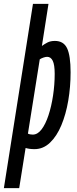

<svg xmlns="http://www.w3.org/2000/svg" viewBox="-61 -760 397 990"><path d="M-41 210 109 -740H189L155 -523Q167 -532 183 -540.5Q199 -549 222 -549Q267 -549 285 -511Q303 -473 303 -387Q303 -312 291 -241.5Q279 -171 255.5 -114.5Q232 -58 197 -24.5Q162 9 117 9Q103 9 92 7.5Q81 6 71 3L38 210ZM108 -66Q133 -66 153.5 -93Q174 -120 189 -165.5Q204 -211 212.5 -267Q221 -323 221 -379Q221 -426 211 -446.5Q201 -467 182 -467Q174 -467 162.5 -463Q151 -459 144 -454L83 -71Q93 -66 108 -66Z"/></svg>

Font: Georama Extra Condensed Medium
Style: Italic
Weight: 500
Width: 2
Italic angle: -9°
Designer: Jean-Baptiste Levee
Foundry: Production Type
Version: Version 1.000